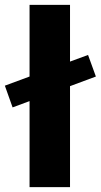

<svg xmlns="http://www.w3.org/2000/svg" viewBox="-42 -770 415 790"><path d="M-22 -417.5 9.8 -328.1 79.6 -354V0H246.1V-415.5L352.5 -455.1L320.3 -543.9L246.1 -516.6V-750H79.6V-455.1Z"/></svg>

Font: Estedad ExtraBold
Style: Regular
Weight: 800
Designer: Amin Abedi
Version: Version 7.3